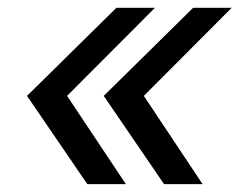

<svg xmlns="http://www.w3.org/2000/svg" viewBox="-20 -546 619 496"><path d="M205.6 -70.3 49.8 -298.3 280.8 -525.9H380.4L153.3 -298.3L305.2 -70.3ZM403.8 -70.3 248 -298.3 479 -525.9H578.6L351.6 -298.3L503.4 -70.3Z"/></svg>

Font: Inter 17pt
Style: Italic
Weight: 400
Italic angle: -9.3988°
Version: Version 4.001;git-66647c0bb